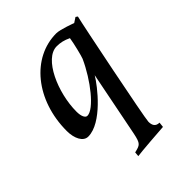

<svg xmlns="http://www.w3.org/2000/svg" viewBox="-202 -579 953 953"><g transform="rotate(-45 274.5 -102.5)"><path d="M49 -82C49 -30 70 13 105 13C202 13 314 -131 343 -180L275 163C263 221 256 223 214 233L212 257C235 253 383 242 401 241L404 214C375 214 368 194 368 172C368 146 480 -408 490 -445L480 -452L454 -435C454 -435 383 -462 355 -462C184 -462 49 -299 49 -82ZM151 -116C151 -249 224 -415 311 -415C337 -415 359 -410 386 -397C382 -367 363 -291 358 -280C311 -176 222 -63 175 -63C161 -63 151 -83 151 -116Z"/></g></svg>

Font: KpRoman
Style: SemiboldItalic
Weight: 600
Italic angle: -11°
Version: Version 0.66